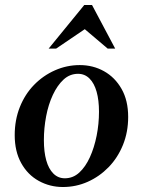

<svg xmlns="http://www.w3.org/2000/svg" viewBox="-20 -740 573 770"><path d="M300 -479Q353 -479 397 -454.5Q441 -430 467.5 -383.5Q494 -337 494 -271Q494 -210 473 -158.5Q452 -107 415.5 -69.5Q379 -32 332 -11Q285 10 232 10Q180 10 135.5 -14.5Q91 -39 65 -86Q39 -133 39 -198Q39 -259 59.5 -310.5Q80 -362 116.5 -399.5Q153 -437 200.5 -458Q248 -479 300 -479ZM240 -25Q273 -25 298 -48Q323 -71 340.5 -109.5Q358 -148 367.5 -195.5Q377 -243 377 -292Q377 -338 367.5 -372Q358 -406 339 -425Q320 -444 293 -444Q260 -444 235 -421Q210 -398 192 -359.5Q174 -321 165 -273.5Q156 -226 156 -178Q156 -131 165.5 -97Q175 -63 194 -44Q213 -25 240 -25ZM412 -545 320 -623 205 -545H175L318 -720H349L442 -545Z"/></svg>

Font: Brygada 1918 SemiBold
Style: Italic
Weight: 600
Italic angle: -8°
Designer: Mateusz Machalski | Borys Kosmynka | Przemek Hoffer
Foundry: NIEPODLEGLA 2018
Version: Version 3.006